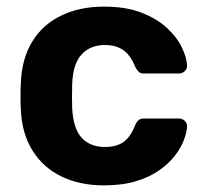

<svg xmlns="http://www.w3.org/2000/svg" viewBox="-20 -550 620 580"><path d="M294 10Q221 10 165.5 -17Q110 -44 78 -95.5Q46 -147 43 -219Q42 -235 42 -259.5Q42 -284 43 -300Q46 -373 77.5 -424.5Q109 -476 165 -503Q221 -530 294 -530Q361 -530 408 -511.5Q455 -493 485 -465Q515 -437 529.5 -406.5Q544 -376 545 -353Q546 -343 538.5 -335.5Q531 -328 521 -328H414Q404 -328 398.5 -333.5Q393 -339 388 -349Q374 -384 352 -399Q330 -414 297 -414Q252 -414 226 -385Q200 -356 198 -295Q197 -256 198 -224Q201 -162 226.5 -134Q252 -106 297 -106Q332 -106 353 -121Q374 -136 388 -171Q392 -181 398 -186.5Q404 -192 414 -192H521Q531 -192 538.5 -184.5Q546 -177 545 -167Q544 -150 535.5 -127Q527 -104 508.5 -80Q490 -56 461 -35.5Q432 -15 390.5 -2.5Q349 10 294 10Z"/></svg>

Font: Rubik SemiBold
Style: Regular
Weight: 600
Designer: Hubert and Fischer
Foundry: Hubert and Fischer
Version: Version 2.300;gftools[0.9.30]